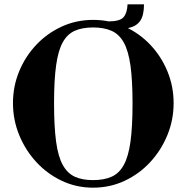

<svg xmlns="http://www.w3.org/2000/svg" viewBox="-20 -855 863 888"><path d="M410.9 13Q332.8 13 265.4 -19Q198 -51 147.5 -106Q97 -161 68.5 -231Q40 -301 40 -378.2Q40 -455.4 68.5 -524.7Q97 -594 147.5 -647.5Q198 -701 265.4 -732Q332.8 -763 410.9 -763Q489 -763 557 -732Q625 -701 675.5 -647.5Q726 -594 754.5 -524.7Q783 -455.4 783 -378.2Q783 -301 754.5 -231Q726 -161 675.5 -106Q625 -51 557 -19Q489 13 410.9 13ZM410 -22Q460.6 -22 495.8 -37.5Q531 -53 552.5 -92Q574 -131 583.5 -200Q593 -269 593 -376Q593 -483 583.5 -551.4Q573.9 -619.8 552.5 -658.4Q531 -697 495.9 -712.5Q460.8 -728 410.4 -728Q360 -728 325.5 -712.5Q291 -697 270 -659Q249 -621 239.5 -552.5Q230 -484 230 -378Q230 -269 239.5 -199.5Q249 -130 270.7 -91.4Q292.4 -52.9 326.6 -37.4Q360.8 -22 410 -22ZM483 -718 481 -756Q534 -756 551 -775Q568 -794 570 -835H646Q646 -785 629 -759.5Q612 -734 576 -726Q540 -718 483 -718Z"/></svg>

Font: Libre Bodoni
Style: Regular
Weight: 400
Designer: Pablo Impallari, Rodrigo Fuenzalida
Foundry: Impallari Type
Version: Version 2.005;gftools[0.9.23]